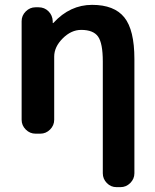

<svg xmlns="http://www.w3.org/2000/svg" viewBox="-20 -550 637 790"><path d="M126 0Q103 0 86 -17Q69 -34 69 -57V-463Q69 -486 86 -503Q103 -520 126 -520H139Q163 -520 179.5 -503.5Q196 -487 197 -463V-456Q197 -455 198 -455Q199 -455 200 -456Q268 -530 359 -530Q450 -530 491.5 -478.5Q533 -427 533 -307V163Q533 186 516 203Q499 220 476 220H459Q436 220 419.5 203Q403 186 403 163V-297Q403 -372 383.5 -399.5Q364 -427 314 -427Q273 -427 238 -392Q203 -357 203 -317V-57Q203 -34 186 -17Q169 0 146 0Z"/></svg>

Font: Rounded Mplus 1c Bold
Style: Bold
Weight: 700
Version: Version 1.059.20150529